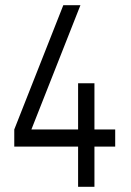

<svg xmlns="http://www.w3.org/2000/svg" viewBox="-20 -720 504 740"><path d="M35 -221 224 -700H290L101 -221ZM35 -155V-221H424V-155ZM281 0V-399H344V0Z"/></svg>

Font: Akshar Light Light
Style: Regular
Weight: 300
Version: Version 1.100